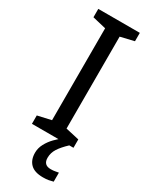

<svg xmlns="http://www.w3.org/2000/svg" viewBox="-238 -764 815 1033"><g transform="rotate(30 169.5 -247.0)"><path d="M298 0H40V-52L124 -71V-642L40 -662V-714H298V-662L214 -642V-71L298 -52ZM204 116Q204 161 249 161Q266 161 277.5 158.5Q289 156 297 155V211Q283 215 269 217.5Q255 220 235 220Q182 220 157 195Q132 170 132 126Q132 97 146.5 70Q161 43 182.5 21Q204 -1 224 -15L272 0Q238 32 221 58.5Q204 85 204 116Z"/></g></svg>

Font: Noto Sans Old Hungarian
Style: Regular
Weight: 400
Designer: Monotype Design Team
Foundry: Monotype Imaging Inc.
Version: Version 2.005; ttfautohint (v1.8.4.7-5d5b)